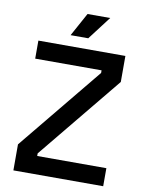

<svg xmlns="http://www.w3.org/2000/svg" viewBox="-96 -951 768 1017"><g transform="rotate(10 288.5 -442.0)"><path d="M48 0V-140L416 -589V-603H59V-700H527V-560L159 -111V-97H531V0ZM222 -758 291 -884H413L317 -758Z"/></g></svg>

Font: Space Grotesk Light Medium
Style: Regular
Weight: 500
Version: Version 2.000